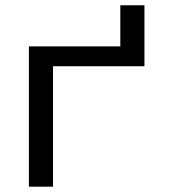

<svg xmlns="http://www.w3.org/2000/svg" viewBox="-20 -703 640 723"><path d="M523.9 -453.6H179.7V0H88.9V-528.3H433.1V-683.1H523.9Z"/></svg>

Font: Roboto Mono
Style: Regular
Weight: 400
Designer: Google
Version: Version 2.000985; 2015; ttfautohint (v1.3)